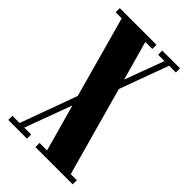

<svg xmlns="http://www.w3.org/2000/svg" viewBox="-214 -776 851 851"><g transform="rotate(45 212.0 -350.0)"><path d="M11.5 0V-26H56.5L154 -293L48.5 -674H10.5V-700H240.5V-674H196.5L248 -489.5L316.5 -674H276.5V-700H388V-674H345.5L261 -443.5L377 -26H415V0H181.5V-26H228.5L167 -246.5L85.5 -26H128.5V0Z"/></g></svg>

Font: Imbue 50pt ExtraBold
Style: Regular
Weight: 800
Designer: Tyler Finck
Foundry: Etcetera Type Company
Version: Version 1.102; ttfautohint (v1.8.3)